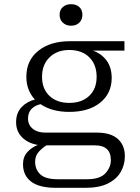

<svg xmlns="http://www.w3.org/2000/svg" viewBox="-20 -714 667 918"><path d="M320 -591Q296 -591 280.5 -605.5Q265 -620 265 -643Q265 -667 280.5 -680.5Q296 -694 320 -694Q344 -694 359 -680.5Q374 -667 374 -643Q374 -620 359 -605.5Q344 -591 320 -591ZM247 184Q168 184 129 154.5Q90 125 90 71Q90 36 111 13Q132 -10 161 -21Q114 -29 85.5 -57.5Q57 -86 57 -130Q57 -174 83 -201.5Q109 -229 147 -238Q106 -282 106 -347Q106 -425 163 -471Q220 -517 315 -517H575V-472H424Q463 -459 488.5 -426Q514 -393 514 -341Q514 -268 459.5 -223.5Q405 -179 311 -179Q228 -179 174 -216Q147 -210 130.5 -193Q114 -176 114 -147Q114 -117 136.5 -98.5Q159 -80 196 -80H443Q509 -80 543 -50Q577 -20 577 33Q577 74 557 108.5Q537 143 495.5 163.5Q454 184 389 184ZM311 -222Q371 -222 406.5 -255.5Q442 -289 442 -347Q442 -405 407 -440Q372 -475 311 -475Q253 -475 217 -440Q181 -405 181 -347Q181 -289 216.5 -255.5Q252 -222 311 -222ZM256 143H396Q458 143 484 114.5Q510 86 510 52Q510 -19 434 -19H202Q185 -9 166.5 10.5Q148 30 148 59Q148 97 173 120Q198 143 256 143Z"/></svg>

Font: Montagu Slab 16pt Light
Style: Regular
Weight: 300
Designer: Florian Karsten
Foundry: Florian Karsten
Version: Version 1.000; ttfautohint (v1.8.3)